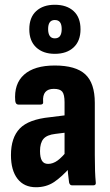

<svg xmlns="http://www.w3.org/2000/svg" viewBox="-20 -778 460 806"><path d="M282 0Q273 0 270 -12Q268 -25 265.5 -49.5Q263 -74 262 -95L251 -120V-349Q251 -381 241.5 -393Q232 -405 206 -405Q157 -405 161 -351Q163 -339 150 -339H57Q46 -339 44 -354Q38 -426 81 -464.5Q124 -503 210 -503Q298 -503 338 -466Q378 -429 378 -346V-127Q378 -87 379 -60Q380 -33 382 -13Q384 0 372 0ZM131 8Q81 8 53.5 -27.5Q26 -63 26 -127Q26 -200 63 -238.5Q100 -277 190 -286L262 -295L261 -222L213 -216Q177 -212 162.5 -195Q148 -178 148 -144Q148 -117 156 -103.5Q164 -90 182 -90Q202 -90 221.5 -104Q241 -118 268 -152L277 -78Q239 -35 206.5 -13.5Q174 8 131 8ZM210 -552Q161 -552 132 -579Q103 -606 103 -655Q103 -705 132 -731.5Q161 -758 210 -758Q260 -758 289 -731.5Q318 -705 318 -655Q318 -606 289 -579Q260 -552 210 -552ZM210 -617Q225 -617 232 -627Q239 -637 239 -656Q239 -675 232 -684.5Q225 -694 210 -694Q196 -694 189 -684.5Q182 -675 182 -656Q182 -637 189 -627Q196 -617 210 -617Z"/></svg>

Font: Sofia Sans Condensed ExtraBold
Style: Regular
Weight: 800
Designer: Botio Nikoltchev, Ani Petrova
Foundry: lettersoup
Version: Version 4.101